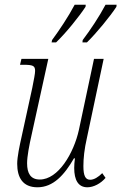

<svg xmlns="http://www.w3.org/2000/svg" viewBox="-20 -786 515 815"><path d="M331 -616 330 -606H349C390 -646 448 -717 474 -757L475 -766H428C401 -715 363 -658 331 -616ZM201 -616 199 -606H218C260 -646 317 -717 343 -757L344 -766H297C270 -715 232 -658 201 -616ZM351 9C377 9 408 -7 428 -31L414 -51C397 -34 379 -23 363 -23C343 -23 334 -39 334 -81C334 -114 338 -153 349 -201L420 -536H379L315 -235C293 -135 227 -24 149 -24C110 -24 95 -50 95 -93C95 -122 104 -169 114 -213L185 -536H71L65 -511H79C120 -511 129 -507 129 -485C129 -474 124 -448 117 -413L72 -207C63 -167 53 -120 53 -91C53 -33 76 9 139 9C206 9 253 -43 294 -114H298C296 -98 295 -84 295 -73C295 -22 312 9 351 9Z"/></svg>

Font: Noto Serif Condensed ExtraLight
Style: Italic
Weight: 200
Width: 3
Italic angle: -12°
Designer: Monotype Design Team
Foundry: Monotype Imaging Inc.
Version: Version 2.013